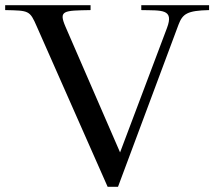

<svg xmlns="http://www.w3.org/2000/svg" viewBox="-85 -722 828 742"><path d="M-65 -683V-702H265V-683C160 -681 141 -682 168 -619L379 -133L560 -613C589 -689 539 -681 461 -683V-702H723V-683C639 -681 621 -669 605 -627L371 0H331L57 -620C30 -682 27 -681 -65 -683Z"/></svg>

Font: Ortica Linear
Style: Regular
Weight: 400
Designer: Benedetta Bovani
Foundry: Collletttivo
Version: Version 2.000;Glyphs 3.1.2 (3151)